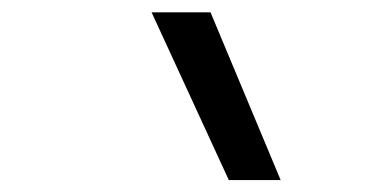

<svg xmlns="http://www.w3.org/2000/svg" viewBox="-20 -815 626 313"><path d="M353 -521.5H437.5L323.2 -794.9H227.1Z"/></svg>

Font: Cascadia Code PL SemiLight
Style: Italic
Weight: 350
Italic angle: -10°
Monospace: yes
Designer: Aaron Bell
Foundry: Saja Typeworks
Version: Version 2404.023